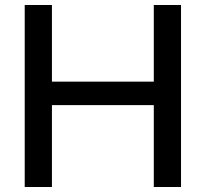

<svg xmlns="http://www.w3.org/2000/svg" viewBox="-20 -749 824 769"><path d="M79 0V-729H188V0ZM596 0V-729H705V0ZM160 -328V-422H624V-328Z"/></svg>

Font: Mona Sans ExtraLight Medium
Style: Regular
Weight: 500
Version: Version 2.000